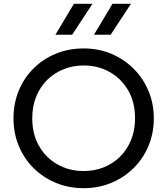

<svg xmlns="http://www.w3.org/2000/svg" viewBox="-20 -968 874 1003"><path d="M417 15Q338.5 15 271.8 -12.8Q205 -40.5 155.2 -90Q105.5 -139.5 78 -206Q50.5 -272.5 50.5 -350Q50.5 -428 78 -494.5Q105.5 -561 155.2 -610.5Q205 -660 271.8 -687.5Q338.5 -715 417 -715Q495 -715 561.5 -687Q628 -659 678 -609Q728 -559 755.8 -492.8Q783.5 -426.5 783.5 -350Q783.5 -272.5 755.8 -206Q728 -139.5 678 -90Q628 -40.5 561.5 -12.8Q495 15 417 15ZM417 -74.5Q473.5 -74.5 522.2 -94Q571 -113.5 607.5 -149.8Q644 -186 664.8 -237Q685.5 -288 685.5 -350Q685.5 -433.5 649.8 -495.5Q614 -557.5 553 -591.8Q492 -626 417 -626Q360.5 -626 311.8 -606.2Q263 -586.5 226.2 -550.2Q189.5 -514 169 -463.2Q148.5 -412.5 148.5 -350Q148.5 -267 184.2 -205Q220 -143 281 -108.8Q342 -74.5 417 -74.5ZM471 -786.5 567.5 -948H664L558 -786.5ZM269.5 -786.5 366 -948H463L357 -786.5Z"/></svg>

Font: Geologica Cursive Light
Style: Regular
Weight: 300
Designer: Sindre Bremnes, Frode Helland
Foundry: Monokrom Skriftforlag AS
Version: Version 1.010;gftools[0.9.28]